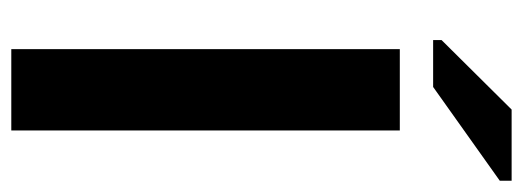

<svg xmlns="http://www.w3.org/2000/svg" viewBox="-313 -613 926 340"><g transform="rotate(90 150.0 -443.0)"><path d="M211 0H67V-688H211ZM134 -747H51V-762L174 -886H300V-865Z"/></g></svg>

Font: Libra Sans
Style: Bold
Weight: 700
Foundry: Context Ltd
Version: Version 1.000